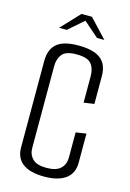

<svg xmlns="http://www.w3.org/2000/svg" viewBox="-119 -832 609 898"><g transform="rotate(15 185.5 -383.0)"><path d="M188.1 6.5Q119.5 6.5 84.1 -19.8Q48.8 -46.2 48.8 -97.5V-516.4Q48.8 -572.2 81 -599.8Q113.3 -627.5 185.1 -627.5Q258.5 -627.5 293.2 -600.6Q327.8 -573.7 327.5 -515.4V-382.6L277.1 -375.4V-503.5Q277.1 -541.1 258.8 -563.1Q240.5 -585.1 187.4 -585.1Q136 -585.1 118 -562.6Q99.9 -540.2 99.9 -504.5V-108.4Q99.9 -76.7 120.4 -56.2Q140.8 -35.7 187.4 -35.7Q235.2 -35.7 256.1 -56.2Q277.1 -76.7 277.1 -109.2V-231.4L327.5 -238.9V-98.3Q327.5 -46.2 291.2 -19.8Q254.9 6.5 188.1 6.5ZM75.8 -683.8 160.1 -773.5H210.7L294.9 -683.8H259.4L186.2 -747.8L112.9 -683.8Z"/></g></svg>

Font: Smooch Sans Thin
Style: Regular
Weight: 100
Designer: Robert E. Leuschke
Foundry: Robert E. Leuschke
Version: Version 1.010